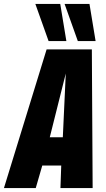

<svg xmlns="http://www.w3.org/2000/svg" viewBox="-59 -952 537 972"><path d="M-39 0 177 -702H406L410 0H247L251 -114H155L122 0ZM193 -257H259L274 -580ZM187 -744 120 -932H246L277 -744ZM335 -744 268 -932H394L425 -744Z"/></svg>

Font: Georama Condensed ExtraBold
Style: Italic
Weight: 800
Width: 3
Italic angle: -9°
Designer: Jean-Baptiste Levee
Foundry: Production Type
Version: Version 1.000